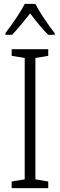

<svg xmlns="http://www.w3.org/2000/svg" viewBox="-20 -1033 309 987"><path d="M162 -1013H107C85 -969 39 -903 8 -863V-854H42C70 -882 105 -927 135 -964C164 -926 197 -884 228 -854H261V-863C234 -896 185 -967 162 -1013ZM228 -66V-100L162 -111V-735L228 -746V-780H40V-746L107 -735V-111L40 -100V-66Z"/></svg>

Font: Noto Sans Malayalam UI Condensed Light
Style: Regular
Weight: 300
Width: 3
Designer: Jelle Bosma - Monotype Design Team
Foundry: Monotype Imaging Inc.
Version: Version 2.104